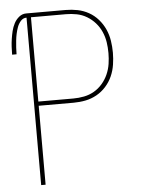

<svg xmlns="http://www.w3.org/2000/svg" viewBox="-53 -777 605 819"><g transform="rotate(-5 250.0 -367.5)"><path d="M90 0V-717Q75 -717 65 -705.5Q55 -694 50 -680Q45 -666 42 -652Q39 -638 37.5 -623.5Q36 -609 35 -594.5Q34 -580 34 -565H15Q15 -582 16 -599Q17 -616 19.5 -632.5Q22 -649 26 -665.5Q30 -682 38 -697.5Q46 -713 59.5 -724Q73 -735 90 -735H259Q285 -735 310 -730Q335 -725 357.5 -712.5Q380 -700 397.5 -680Q415 -660 425.5 -636.5Q436 -613 440 -587.5Q444 -562 444 -536Q444 -511 440 -485Q436 -459 425.5 -435.5Q415 -412 397.5 -392.5Q380 -373 357.5 -360.5Q335 -348 310 -343Q285 -338 259 -338H109V0ZM259 -356Q282 -356 305 -360.5Q328 -365 348 -376.5Q368 -388 383.5 -406Q399 -424 408.5 -445.5Q418 -467 421.5 -490Q425 -513 425 -536Q425 -560 421.5 -583Q418 -606 408.5 -627.5Q399 -649 383.5 -666.5Q368 -684 348 -696Q328 -708 305 -712.5Q282 -717 259 -717H109V-356Z"/></g></svg>

Font: Zed Mono Thin
Style: Regular
Weight: 100
Monospace: yes
Designer: Belleve Invis
Foundry: Belleve Invis
Version: Version 1.0.0; ttfautohint (v1.8.4)